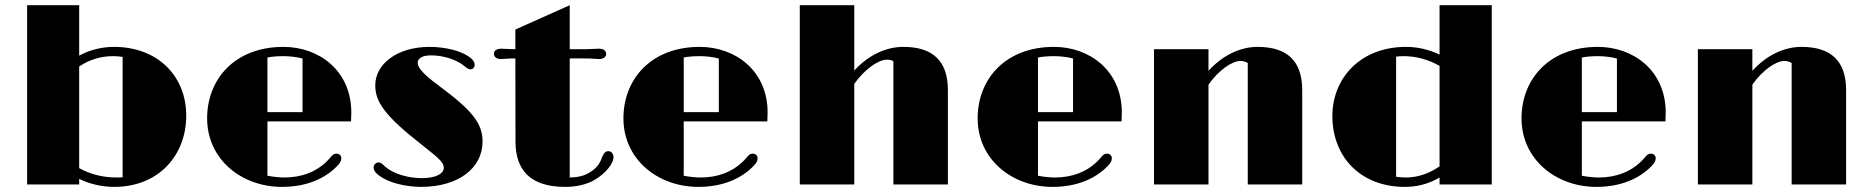

<svg xmlns="http://www.w3.org/2000/svg" viewBox="-20 -711 7210 740"><path d="M84.5 0H285.2V-21.5C327.6 -0.5 376 9.3 420.4 9.3C592.3 9.3 697.8 -113.3 697.8 -265.1C697.8 -417.5 588.4 -530.3 419.4 -530.3C379.4 -530.3 330.6 -521.5 285.2 -496.6V-690.9H84.5ZM285.2 -63V-454.6C325.2 -482.4 372.1 -494.6 415 -494.6C426.8 -494.6 440.4 -493.7 452.6 -491.7V-27.8C445.8 -26.9 438 -26.9 428.7 -26.9C387.2 -26.9 334.5 -35.2 285.2 -63Z M778.3 -254.9C778.3 -97.2 910.2 9.3 1066.9 9.3C1160.2 9.3 1231.4 -22 1278.3 -69.8C1292.5 -84.5 1295.4 -91.3 1295.4 -101.1C1295.4 -111.8 1288.1 -118.7 1276.4 -118.7C1267.1 -118.7 1261.7 -114.7 1252.4 -103C1248 -97.7 1241.7 -91.3 1235.4 -85C1196.3 -48.8 1143.6 -26.9 1075.2 -26.9C1059.1 -26.9 1032.7 -29.3 1010.7 -33.7V-243.2H1333C1333.5 -255.4 1334 -267.1 1334 -278.3C1333.5 -438.5 1210 -530.3 1072.3 -530.3C885.7 -530.3 778.3 -406.7 778.3 -254.9ZM1010.7 -278.8V-489.3C1027.8 -493.2 1053.7 -494.6 1073.7 -494.6C1095.7 -494.6 1126 -491.2 1146 -485.4V-278.8Z M1419.9 -65.4C1419.9 -51.8 1432.1 -38.1 1457.5 -23.9C1493.7 -2.9 1552.7 9.3 1602.5 9.3C1748 9.3 1839.8 -64 1839.8 -165C1839.8 -231.9 1806.6 -280.8 1671.9 -380.4C1604.5 -429.2 1589.8 -453.6 1589.8 -468.8C1589.8 -483.9 1603.5 -497.6 1641.6 -497.6C1677.2 -497.6 1724.1 -487.8 1760.7 -463.4C1775.9 -452.1 1782.7 -443.8 1793 -443.8C1804.2 -443.8 1809.6 -453.1 1809.6 -461.4C1809.6 -479.5 1787.1 -496.6 1752 -510.7C1722.7 -522.5 1675.8 -530.3 1636.2 -530.3C1508.8 -530.3 1426.3 -462.9 1426.3 -382.3C1426.3 -318.8 1461.9 -265.1 1608.4 -150.9C1679.7 -95.2 1690.4 -82.5 1690.4 -63.5C1690.4 -44.9 1665.5 -24.4 1606.4 -24.4C1552.7 -24.4 1496.1 -41 1464.4 -68.8C1455.6 -77.1 1448.7 -85 1439.9 -85C1427.2 -85 1419.9 -75.2 1419.9 -65.4Z M1966.8 -165.5C1966.8 -56.6 2022.9 9.3 2158.2 9.3C2202.6 9.3 2239.3 0 2268.1 -15.6C2318.4 -43.9 2344.7 -84 2344.7 -105C2344.7 -118.7 2335.9 -128.4 2324.7 -128.4C2314 -128.4 2306.2 -122.1 2297.9 -98.1C2292.5 -84 2282.7 -68.8 2271 -59.6C2244.1 -36.6 2215.3 -27.3 2175.8 -26.9V-485.8H2229.5C2246.6 -485.8 2256.8 -485.4 2265.1 -484.9C2274.4 -484.4 2280.8 -483.4 2290 -483.4C2303.7 -483.4 2316.4 -490.7 2316.4 -502.9C2316.4 -516.6 2304.2 -523.4 2287.6 -523.4C2282.2 -523.4 2277.3 -522.9 2267.6 -522.5C2259.8 -522 2251 -521.5 2241.2 -521.5H2175.8V-690.9L1966.3 -597.2V-521.5H1959C1948.2 -521.5 1939.9 -522 1932.6 -522.5C1922.4 -522.9 1917 -523.4 1912.1 -523.4C1894.5 -523.4 1883.8 -516.6 1883.8 -502.9C1883.8 -490.7 1895.5 -483.4 1910.2 -483.4C1918.9 -483.4 1925.3 -484.4 1935.1 -484.9C1941.9 -485.4 1952.1 -485.8 1966.3 -485.8Z M2382.8 -254.9C2382.8 -97.2 2514.6 9.3 2671.4 9.3C2764.6 9.3 2835.9 -22 2882.8 -69.8C2897 -84.5 2899.9 -91.3 2899.9 -101.1C2899.9 -111.8 2892.6 -118.7 2880.9 -118.7C2871.6 -118.7 2866.2 -114.7 2856.9 -103C2852.5 -97.7 2846.2 -91.3 2839.8 -85C2800.8 -48.8 2748 -26.9 2679.7 -26.9C2663.6 -26.9 2637.2 -29.3 2615.2 -33.7V-243.2H2937.5C2938 -255.4 2938.5 -267.1 2938.5 -278.3C2938 -438.5 2814.5 -530.3 2676.8 -530.3C2490.2 -530.3 2382.8 -406.7 2382.8 -254.9ZM2615.2 -278.8V-489.3C2632.3 -493.2 2658.2 -494.6 2678.2 -494.6C2700.2 -494.6 2730.5 -491.2 2750.5 -485.4V-278.8Z M3062.5 0H3272.5V-387.7C3311.5 -443.4 3365.2 -481 3397.9 -481C3408.7 -481 3417.5 -479 3423.3 -475.1V0H3633.3V-363.3C3633.3 -474.6 3577.1 -530.3 3461.4 -530.3C3395 -530.3 3327.1 -499 3272.5 -439V-690.9H3062.5Z M3748 -254.9C3748 -97.2 3879.9 9.3 4036.6 9.3C4129.9 9.3 4201.2 -22 4248 -69.8C4262.2 -84.5 4265.1 -91.3 4265.1 -101.1C4265.1 -111.8 4257.8 -118.7 4246.1 -118.7C4236.8 -118.7 4231.4 -114.7 4222.2 -103C4217.8 -97.7 4211.4 -91.3 4205.1 -85C4166 -48.8 4113.3 -26.9 4044.9 -26.9C4028.8 -26.9 4002.4 -29.3 3980.5 -33.7V-243.2H4302.7C4303.2 -255.4 4303.7 -267.1 4303.7 -278.3C4303.2 -438.5 4179.7 -530.3 4042 -530.3C3855.5 -530.3 3748 -406.7 3748 -254.9ZM3980.5 -278.8V-489.3C3997.6 -493.2 4023.4 -494.6 4043.5 -494.6C4065.4 -494.6 4095.7 -491.2 4115.7 -485.4V-278.8Z M4427.7 0H4637.7V-384.8C4676.3 -439.9 4728.5 -476.1 4760.7 -476.1C4771.5 -476.1 4782.2 -472.7 4789.1 -468.3V0H4999V-363.3C4999 -474.6 4942.4 -530.3 4826.7 -530.3C4760.7 -530.3 4692.4 -498.5 4637.7 -438V-521.5H4427.7Z M5115.2 -264.2C5115.2 -104 5226.1 9.3 5394 9.3C5440.9 9.3 5485.4 -1.5 5528.3 -26.9V0H5729.5V-690.9H5528.3V-500.5C5487.3 -520.5 5441.9 -530.3 5399.4 -530.3C5221.2 -530.3 5115.2 -407.7 5115.2 -264.2ZM5360.8 -29.8V-492.7C5370.1 -494.1 5379.9 -494.6 5389.6 -494.6C5436.5 -494.6 5482.9 -482.9 5528.3 -457V-69.8C5487.8 -41.5 5442.4 -26.9 5398.9 -26.9C5386.7 -26.9 5372.6 -27.8 5360.8 -29.8Z M5844.2 -254.9C5844.2 -97.2 5976.1 9.3 6132.8 9.3C6226.1 9.3 6297.4 -22 6344.2 -69.8C6358.4 -84.5 6361.3 -91.3 6361.3 -101.1C6361.3 -111.8 6354 -118.7 6342.3 -118.7C6333 -118.7 6327.6 -114.7 6318.4 -103C6314 -97.7 6307.6 -91.3 6301.3 -85C6262.2 -48.8 6209.5 -26.9 6141.1 -26.9C6125 -26.9 6098.6 -29.3 6076.7 -33.7V-243.2H6398.9C6399.4 -255.4 6399.9 -267.1 6399.9 -278.3C6399.4 -438.5 6275.9 -530.3 6138.2 -530.3C5951.7 -530.3 5844.2 -406.7 5844.2 -254.9ZM6076.7 -278.8V-489.3C6093.8 -493.2 6119.6 -494.6 6139.6 -494.6C6161.6 -494.6 6191.9 -491.2 6211.9 -485.4V-278.8Z M6523.9 0H6733.9V-384.8C6772.5 -439.9 6824.7 -476.1 6856.9 -476.1C6867.7 -476.1 6878.4 -472.7 6885.3 -468.3V0H7095.2V-363.3C7095.2 -474.6 7038.6 -530.3 6922.9 -530.3C6856.9 -530.3 6788.6 -498.5 6733.9 -438V-521.5H6523.9Z"/></svg>

Font: Limelight
Style: Regular
Weight: 400
Designer: Nicole Fally
Foundry: Nicole Fally
Version: Version 1.002